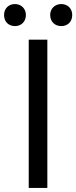

<svg xmlns="http://www.w3.org/2000/svg" viewBox="-41 -929 377 949"><path d="M101 0H193V-733H101ZM33 -800C64 -800 87 -822 87 -855C87 -886 64 -909 33 -909C1 -909 -21 -886 -21 -855C-21 -822 1 -800 33 -800ZM262 -800C294 -800 316 -822 316 -855C316 -886 294 -909 262 -909C230 -909 207 -886 207 -855C207 -822 230 -800 262 -800Z"/></svg>

Font: Source Han Sans JP
Style: Regular
Weight: 400
Designer: Ryoko NISHIZUKA 西塚涼子 (kana, bopomofo & ideographs); Paul D. Hunt (Latin, Greek & Cyrillic); Sandoll Communications 산돌커뮤니
Foundry: Adobe
Version: Version 2.004;hotconv 1.0.118;makeotfexe 2.5.65603